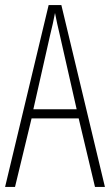

<svg xmlns="http://www.w3.org/2000/svg" viewBox="-20 -785 432 754"><path d="M353 -51 289 -320H104L39 -51H0L171 -765H221L392 -51ZM215 -647Q209 -673 204.5 -692.5Q200 -712 196 -734Q192 -712 187.5 -692.5Q183 -673 177 -648L111 -356H281Z"/></svg>

Font: Noto Sans Tamil UI ExtraCondensed ExtraLight
Style: Regular
Weight: 200
Width: 2
Designer: Jelle Bosma - Monotype Design Team
Foundry: Monotype Imaging Inc.
Version: Version 2.004; ttfautohint (v1.8.4.7-5d5b)